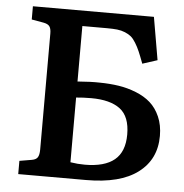

<svg xmlns="http://www.w3.org/2000/svg" viewBox="-51 -749 764 798"><g transform="rotate(5 331.0 -350.0)"><path d="M54.2 0V-55.2L106 -64Q123 -66.9 129.6 -77.1Q136.2 -87.4 136.2 -109.9V-594.2Q136.2 -613.8 129.4 -623.3Q122.6 -632.8 104 -636.2L54.2 -645V-700.2H559.1L589.8 -522L527.8 -502Q516.6 -532.2 508.5 -551Q500.5 -569.8 490.2 -586.4Q480 -603 470 -611.3Q460 -619.6 444.6 -626Q429.2 -632.3 411.6 -634.3Q394 -636.2 368.2 -636.2H266.1V-404.8Q321.8 -409.2 358.9 -408.2Q401.4 -407.7 438.2 -402.1Q475.1 -396.5 510.7 -382.3Q546.4 -368.2 571.3 -346.2Q596.2 -324.2 611.6 -289.3Q627 -254.4 627 -209Q627 -111.3 553.2 -55.7Q479.5 0 336.9 0ZM326.2 -63Q408.7 -63 450 -97.2Q491.2 -131.3 491.2 -203.1Q491.2 -278.3 449.7 -309.6Q408.2 -340.8 329.1 -340.8Q294.9 -340.8 266.1 -337.9V-67.9Q296.4 -63 326.2 -63Z"/></g></svg>

Font: Literata Book SemiBold
Style: Regular
Weight: 600
Designer: Latin by Veronika Burian and Jose Scaglione. Greek by Irene Vlachou. Cyrillic by Vera Evstafieva
Foundry: TypeTogether
Version: Version 2.003;PS 002.003;hotconv 1.0.88;makeotf.lib2.5.64775